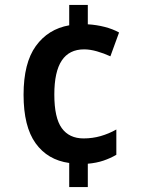

<svg xmlns="http://www.w3.org/2000/svg" viewBox="-20 -744 572 774"><path d="M334 -646Q369 -644 402 -635.5Q435 -627 460 -613L425 -517Q399 -529 371 -537Q343 -545 319 -545Q259 -545 229 -500Q199 -455 199 -363Q199 -269 229 -227.5Q259 -186 317 -186Q353 -186 386 -195.5Q419 -205 449 -222V-120Q425 -106 397 -96.5Q369 -87 334 -84V10H259V-87Q172 -99 123.5 -166.5Q75 -234 75 -362Q75 -490 124.5 -558.5Q174 -627 259 -642V-724H334Z"/></svg>

Font: Noto Sans Lao UI SemCond SemBd
Style: Regular
Weight: 600
Width: 4
Designer: Monotype Design Team
Foundry: Monotype Imaging Inc.
Version: Version 2.000; ttfautohint (v1.8.4.7-5d5b)